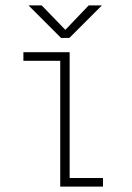

<svg xmlns="http://www.w3.org/2000/svg" viewBox="-20 -694 490 714"><path d="M239 -32H363V0H204V-468H67V-500H239ZM359 -674 238 -553H207L86 -674H135L223 -583L310 -674Z"/></svg>

Font: League Mono Thin Condensed
Style: Regular
Weight: 100
Width: 1
Designer: Tyler Finck
Foundry: The League of Moveable Type / Tyler Finck
Version: Version 2.300;RELEASE